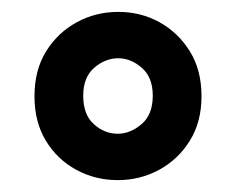

<svg xmlns="http://www.w3.org/2000/svg" viewBox="-20 -732 397 323"><path d="M178 -429Q140 -429 108 -446.5Q76 -464 57 -495.5Q38 -527 38 -570Q38 -614 57.5 -645.5Q77 -677 109 -694.5Q141 -712 179 -712Q217 -712 248.5 -694.5Q280 -677 299.5 -645.5Q319 -614 319 -570Q319 -527 299.5 -495.5Q280 -464 248 -446.5Q216 -429 178 -429ZM178 -507Q199 -507 218 -523Q237 -539 237 -571Q237 -602 218.5 -618Q200 -634 179 -634Q157 -634 138.5 -618Q120 -602 120 -571Q120 -539 138 -523Q156 -507 178 -507Z"/></svg>

Font: DM Sans 16pt SemiBold
Style: Regular
Weight: 600
Version: Version 4.004;gftools[0.9.30]